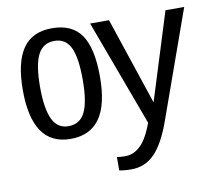

<svg xmlns="http://www.w3.org/2000/svg" viewBox="-81 -633 1058 937"><g transform="rotate(-10 448.0 -165.0)"><path d="M423.8 -264.6Q423.8 -126 375.7 -58.1Q327.6 9.8 231 9.8Q41.5 9.8 41.5 -264.6Q41.5 -400.9 88.1 -469.5Q134.8 -538.1 233.4 -538.1Q332.5 -538.1 378.2 -472.4Q423.8 -406.7 423.8 -264.6ZM338.4 -264.6Q338.4 -375 314.2 -425Q290 -475.1 234.4 -475.1Q178.2 -475.1 152.6 -425Q127 -375 127 -264.6Q127 -158.2 151.9 -105.7Q176.8 -53.2 230.5 -53.2Q288.6 -53.2 313.5 -104.7Q338.4 -156.2 338.4 -264.6ZM497.6 207.5Q461.4 207.5 437 202.1V136.2Q455.6 139.2 478 139.2Q560.1 139.2 607.9 18.6L616.2 -2.4L421.4 -528.3H515.1L659.7 -95.7L794.9 -528.3H887.7L699.2 0Q660.2 110.4 612.5 158.9Q564.9 207.5 497.6 207.5Z"/></g></svg>

Font: Liberation Sans
Style: Regular
Weight: 400
Designer: Steve Matteson
Foundry: Ascender Corporation
Version: Version 2.00.1